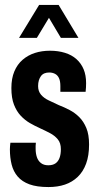

<svg xmlns="http://www.w3.org/2000/svg" viewBox="-20 -744 403 776"><path d="M176 12Q129 12 99 1Q69 -10 51.5 -30.5Q34 -51 27 -79Q20 -107 20 -140Q20 -145 20.5 -152.5Q21 -160 22 -167H125Q124 -160 124 -154.5Q124 -149 124 -143Q124 -124 129 -109Q134 -94 145.5 -85Q157 -76 175 -76Q193 -76 204 -83.5Q215 -91 220.5 -105.5Q226 -120 226 -141Q226 -166 213.5 -181Q201 -196 182 -206Q163 -216 141 -226Q121 -235 101 -246.5Q81 -258 64 -276Q47 -294 36.5 -321Q26 -348 26 -388Q26 -427 38 -455.5Q50 -484 71.5 -502.5Q93 -521 121 -530Q149 -539 182 -539Q215 -539 242.5 -530.5Q270 -522 289 -505Q308 -488 318 -464Q328 -440 328 -408Q328 -400 327.5 -390.5Q327 -381 326 -373H224V-396Q224 -416 218.5 -428Q213 -440 202.5 -445.5Q192 -451 179 -451Q168 -451 159.5 -447.5Q151 -444 145.5 -436.5Q140 -429 137 -419Q134 -409 134 -396Q134 -375 146 -361Q158 -347 177.5 -338Q197 -329 218 -319Q239 -311 261 -299.5Q283 -288 300.5 -270.5Q318 -253 329 -226.5Q340 -200 340 -160Q340 -115 328 -82.5Q316 -50 294 -29Q272 -8 242.5 2Q213 12 176 12ZM57 -591 138 -724H217L297 -591H226L157 -707H199L129 -591Z"/></svg>

Font: Archivo ExtraCondensed
Style: Bold
Weight: 700
Width: 2
Designer: Hector Gatti
Foundry: Omnibus-Type
Version: Version 2.001